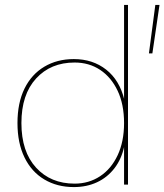

<svg xmlns="http://www.w3.org/2000/svg" viewBox="-20 -750 668 780"><path d="M628 -730 599 -533H585L611 -730ZM280 10Q212 10 160 -21Q108 -52 79.5 -110.5Q51 -169 51 -250Q51 -332 79.5 -390Q108 -448 160 -479Q212 -510 280 -510Q357 -510 411.5 -467Q466 -424 485 -345L484 -343V-730H500V0H484V-159L485 -157Q474 -104 445 -66.5Q416 -29 374 -9.5Q332 10 280 10ZM283 -4Q341 -4 386.5 -34Q432 -64 458 -119.5Q484 -175 484 -250Q484 -326 458 -381Q432 -436 387 -466Q342 -496 283 -496Q186 -496 126.5 -431Q67 -366 67 -250Q67 -134 126.5 -69Q186 -4 283 -4Z"/></svg>

Font: Work Sans Thin
Style: Regular
Weight: 250
Designer: Wei Huang
Foundry: Wei Huang
Version: Version 2.012